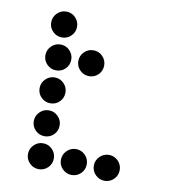

<svg xmlns="http://www.w3.org/2000/svg" viewBox="-76 -735 699 785"><g transform="rotate(10 273.5 -342.0)"><path d="M190.4 -615.2Q190.4 -592.8 174.8 -577.1Q159.2 -561.5 136.7 -561.5Q114.7 -561.5 98.9 -577.1Q83 -592.8 83 -615.2Q83 -637.2 98.9 -653.1Q114.7 -668.9 136.7 -668.9Q159.2 -668.9 174.8 -653.1Q190.4 -637.2 190.4 -615.2ZM190.4 -478.5Q190.4 -456.1 174.8 -440.4Q159.2 -424.8 136.7 -424.8Q114.7 -424.8 98.9 -440.4Q83 -456.1 83 -478.5Q83 -500.5 98.9 -516.4Q114.7 -532.2 136.7 -532.2Q159.2 -532.2 174.8 -516.4Q190.4 -500.5 190.4 -478.5ZM190.4 -341.8Q190.4 -319.3 174.8 -303.7Q159.2 -288.1 136.7 -288.1Q114.7 -288.1 98.9 -303.7Q83 -319.3 83 -341.8Q83 -363.8 98.9 -379.6Q114.7 -395.5 136.7 -395.5Q159.2 -395.5 174.8 -379.6Q190.4 -363.8 190.4 -341.8ZM190.4 -205.1Q190.4 -182.6 174.8 -167Q159.2 -151.4 136.7 -151.4Q114.7 -151.4 98.9 -167Q83 -182.6 83 -205.1Q83 -227.1 98.9 -242.9Q114.7 -258.8 136.7 -258.8Q159.2 -258.8 174.8 -242.9Q190.4 -227.1 190.4 -205.1ZM190.4 -68.4Q190.4 -45.9 174.8 -30.3Q159.2 -14.6 136.7 -14.6Q114.7 -14.6 98.9 -30.3Q83 -45.9 83 -68.4Q83 -90.3 98.9 -106.2Q114.7 -122.1 136.7 -122.1Q159.2 -122.1 174.8 -106.2Q190.4 -90.3 190.4 -68.4ZM327.1 -68.4Q327.1 -45.9 311.5 -30.3Q295.9 -14.6 273.4 -14.6Q251.5 -14.6 235.6 -30.3Q219.7 -45.9 219.7 -68.4Q219.7 -90.3 235.6 -106.2Q251.5 -122.1 273.4 -122.1Q295.9 -122.1 311.5 -106.2Q327.1 -90.3 327.1 -68.4ZM463.9 -68.4Q463.9 -45.9 448.2 -30.3Q432.6 -14.6 410.2 -14.6Q388.2 -14.6 372.3 -30.3Q356.4 -45.9 356.4 -68.4Q356.4 -90.3 372.3 -106.2Q388.2 -122.1 410.2 -122.1Q432.6 -122.1 448.2 -106.2Q463.9 -90.3 463.9 -68.4ZM327.1 -478.5Q327.1 -456.1 311.5 -440.4Q295.9 -424.8 273.4 -424.8Q251.5 -424.8 235.6 -440.4Q219.7 -456.1 219.7 -478.5Q219.7 -500.5 235.6 -516.4Q251.5 -532.2 273.4 -532.2Q295.9 -532.2 311.5 -516.4Q327.1 -500.5 327.1 -478.5Z"/></g></svg>

Font: DatDot
Style: Regular
Weight: 400
Designer: GGBot
Version: 1.00